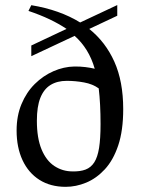

<svg xmlns="http://www.w3.org/2000/svg" viewBox="-20 -723 561 755"><path d="M238.1 11.7Q178.6 11.7 135.2 -15.7Q91.9 -43.1 68.6 -93.1Q45.3 -143.1 45.3 -209.9Q45.3 -267.9 64.7 -314.1Q84 -360.3 116.8 -392.8Q149.7 -425.3 190.2 -443Q230.8 -460.7 272.5 -461.5Q296 -461.7 315.7 -459.2Q335.5 -456.8 352.5 -452.7Q340.8 -493.4 321 -525.3Q301.3 -557.3 273.4 -582L103.1 -502.1V-544.1L241.6 -609.4Q212 -629.4 175 -647Q138 -664.6 91.9 -680.1L103.1 -702.6Q215.2 -684.1 295.2 -634.6L441.1 -703.1V-661.1L330.9 -609.2Q394.7 -558.2 429.6 -480.6Q464.5 -402.9 464.5 -293.7Q464.5 -209.7 444.9 -151.2Q425.2 -92.7 392 -57Q358.8 -21.3 318.8 -4.8Q278.9 11.7 238.1 11.7ZM264.9 -49Q295.1 -48.2 316.4 -56.2Q337.7 -64.3 350.7 -84.6Q363.7 -104.9 369.6 -141.4Q375.4 -178 375.4 -235Q375.4 -275.3 373.6 -310.2Q371.8 -345 368.2 -375.4Q344.5 -392.6 310.7 -398.8Q276.9 -405.1 242.5 -405.1Q205 -405.1 178.7 -388.9Q152.4 -372.7 138.7 -338.3Q125 -303.9 125 -248.4Q125 -180 143.4 -135.6Q161.9 -91.1 194 -70Q226.2 -49 264.9 -49Z"/></svg>

Font: Ancizar Serif Light
Style: Regular
Weight: 300
Designer: Cesar Puertas, Viviana Monsalve, Julian Moncada, Julian Prieto, Jose Castro, Felipe Aragon, Mariel Hernandez, Sara Alarc
Version: Version 8.100